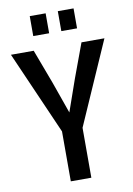

<svg xmlns="http://www.w3.org/2000/svg" viewBox="-105 -1050 770 1115"><g transform="rotate(-10 280.5 -493.0)"><path d="M219.7 -294.4 4.9 -784.2H139.2L214.4 -583.5L280.8 -395.5L346.7 -583.5L420.9 -784.2H556.2L340.8 -294.4V0H219.7ZM151.4 -986.3H245.1V-868.7H151.4ZM316.9 -986.3H409.7V-868.7H316.9Z"/></g></svg>

Font: Decalotype Medium
Style: Regular
Weight: 500
Designer: Alfredo Marco Pradil
Foundry: Alfredo Marco Pradil
Version: Version 1.0